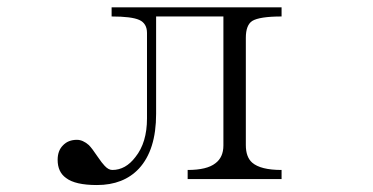

<svg xmlns="http://www.w3.org/2000/svg" viewBox="-20 -498 1040 535"><path d="M389.6 -406.2V-168Q389.6 -100.6 357.4 -60.5Q330.1 -24.4 293 -24.4Q282.2 -24.4 271.5 -36.1Q264.6 -43 252 -61.5Q236.3 -85 227.5 -93.8Q210.9 -108.4 194.3 -108.4Q169.9 -108.4 155.3 -92.8Q140.6 -78.1 140.6 -52.7Q140.6 -18.6 164.1 -2Q189.5 17.6 250 17.6Q324.2 17.6 367.2 -28.3Q415 -80.1 415 -180.7V-452.1H602.5V-92.8Q602.5 -59.6 580.1 -43Q556.6 -24.4 502.9 -24.4V1H764.6V-24.4Q706.1 -24.4 682.6 -44.9Q665 -60.5 665 -93.8V-392.6Q665 -427.7 682.6 -439.5Q703.1 -452.1 764.6 -452.1V-477.5H291V-452.1Q346.7 -452.1 368.2 -442.4Q389.6 -432.6 389.6 -406.2Z"/></svg>

Font: BatangChe
Style: Regular
Weight: 400
Monospace: yes
Version: Version 2.21